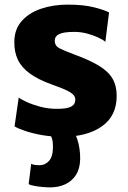

<svg xmlns="http://www.w3.org/2000/svg" viewBox="-20 -584 555 831"><path d="M43 -37 61 -162Q69 -155 94.2 -143.2Q119.5 -131.5 154 -122.2Q188.5 -113 225 -113Q268.5 -112.5 287.2 -122.2Q306 -132 306 -153Q306 -167.5 292.5 -178.2Q279 -189 256 -198.5Q233 -208 205 -218Q144 -240 108.2 -266.5Q72.5 -293 57 -326.2Q41.5 -359.5 42 -402Q42 -456 73.2 -492Q104.5 -528 157 -546Q209.5 -564 273 -564Q341.5 -564 387.5 -552.2Q433.5 -540.5 452 -530L436 -403Q426 -412 404.5 -422Q383 -432 356 -439Q329 -446 302 -446Q255.5 -446 236.2 -436.5Q217 -427 217 -408Q217 -385.5 237.5 -375Q258 -364.5 302 -348Q368 -324 408.2 -299.5Q448.5 -275 466.8 -244Q485 -213 485 -169Q485 -82 420.8 -37Q356.5 8 250 8Q204 8 162.5 0.8Q121 -6.5 89.8 -17Q58.5 -27.5 43 -37ZM104 213 115 125Q122 128.5 131 129.8Q140 131 152 131Q175.5 131 192 112.5Q208.5 94 209 58Q210 28.5 204 12.8Q198 -3 191 -15L269 -17L295 -15Q306 -5.5 313.2 14.8Q320.5 35 324 59.2Q327.5 83.5 327 105Q326 147 308.2 174Q290.5 201 261.5 214Q232.5 227 197 227Q182.5 227 163.2 225.2Q144 223.5 127.2 220.2Q110.5 217 104 213Z"/></svg>

Font: Koeln Type Sans ExtraBold
Style: Regular
Weight: 800
Designer: Eben Sorkin
Foundry: Eben Sorkin
Version: Version 2.001